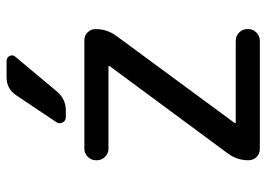

<svg xmlns="http://www.w3.org/2000/svg" viewBox="-132 -688 800 576"><g transform="rotate(-90 268.0 -400.0)"><path d="M373 -780.3Q383.8 -780.3 388.2 -771Q392.6 -761.7 385.7 -753.9L281.2 -628.9Q258.8 -602.5 224.6 -602.5H205.1Q193.4 -602.5 188.5 -612.3Q183.6 -622.1 189.5 -630.9L270.5 -752Q290 -780.3 324.2 -780.3ZM75.2 -511.7Q75.2 -526.4 85.4 -536.6Q95.7 -546.9 109.4 -546.9H435.5Q449.2 -546.9 459 -537.1Q468.8 -527.3 468.8 -513.7Q468.8 -479.5 449.2 -452.1L187.5 -96.7Q184.6 -92.8 189.5 -92.8H433.6Q448.2 -92.8 458.5 -82.5Q468.8 -72.3 468.8 -58.6V-54.7Q468.8 -41 458.5 -30.8Q448.2 -20.5 433.6 -20.5H109.4Q94.7 -20.5 85 -30.3Q75.2 -40 75.2 -54.7Q75.2 -87.9 94.7 -115.2L357.4 -470.7Q360.4 -474.6 355.5 -474.6H109.4Q95.7 -474.6 85.4 -484.9Q75.2 -495.1 75.2 -509.8Z"/></g></svg>

Font: Gen Jyuu GothicL Regular
Style: Regular
Weight: 400
Designer: [Source Han Sans]
Ryoko NISHIZUKA  (kana & ideographs); Paul D. Hunt (Latin, Greek & Cyrillic); Wenlong ZHANG  (bopomofo
Version: Version 1.002.20150607